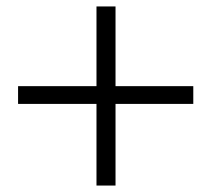

<svg xmlns="http://www.w3.org/2000/svg" viewBox="-20 -662 655 595"><path d="M579 -395H338V-642H279V-395H36V-340H279V-87H338V-340H579Z"/></svg>

Font: Noto Serif KR Black
Style: Regular
Weight: 900
Version: Version 1.001;PS 1.001;hotconv 16.6.54;makeotf.lib2.5.65590